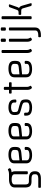

<svg xmlns="http://www.w3.org/2000/svg" viewBox="1983 -2843 1110 5116"><g transform="rotate(-90 2538.0 -285.0)"><path d="M533 -442V-120Q533 -97 493 -97Q453 -97 453 -120V-452Q453 -526 328 -530H317Q180 -530 180 -452V-176Q180 -118 197.5 -94Q215 -70 258 -70H337Q432 -70 482.5 -33Q533 4 533 88V92Q533 176 482.5 213Q432 250 337 250H110Q90 250 90 215Q90 180 110 180H337Q396 180 424.5 162Q453 144 453 102V78Q453 36 424.5 18Q396 0 337 0H258Q172 0 136 -41.5Q100 -83 100 -176V-442Q100 -525 159.5 -562.5Q219 -600 317 -600H457Q522 -600 560 -622Q572 -630 575 -630Q587 -630 600.5 -611Q614 -592 614 -579Q614 -561 584.5 -548Q555 -535 506 -531Q533 -494 533 -442Z M1181 -459V-429Q1181 -344 1146 -312Q1111 -280 1018 -271L823 -252V-133Q823 -55 953 -55Q1101 -55 1101 -123V-161Q1101 -184 1141 -184Q1181 -184 1181 -161V-133Q1181 15 961 15Q864 15 803.5 -23Q743 -61 743 -143V-457Q743 -540 807 -577.5Q871 -615 974 -615Q1077 -615 1129 -579Q1181 -543 1181 -459ZM823 -467V-322L1011 -341Q1068 -347 1084.5 -365Q1101 -383 1101 -429V-467Q1101 -545 962 -545Q823 -545 823 -467Z M1819 -459V-429Q1819 -344 1784 -312Q1749 -280 1656 -271L1461 -252V-133Q1461 -55 1591 -55Q1739 -55 1739 -123V-161Q1739 -184 1779 -184Q1819 -184 1819 -161V-133Q1819 15 1599 15Q1502 15 1441.5 -23Q1381 -61 1381 -143V-457Q1381 -540 1445 -577.5Q1509 -615 1612 -615Q1715 -615 1767 -579Q1819 -543 1819 -459ZM1461 -467V-322L1649 -341Q1706 -347 1722.5 -365Q1739 -383 1739 -429V-467Q1739 -545 1600 -545Q1461 -545 1461 -467Z M2364 -427V-466Q2364 -545 2235 -545Q2180 -545 2145 -527Q2110 -509 2110 -470V-448Q2110 -394 2124 -377.5Q2138 -361 2184 -350L2271 -328Q2395 -296 2418 -266Q2446 -229 2446 -168V-132Q2446 -54 2385.5 -19.5Q2325 15 2229 15Q2073 15 2031 -64Q2014 -97 2014 -144V-176Q2014 -189 2023 -193.5Q2032 -198 2054 -198Q2093 -198 2093 -173V-128Q2093 -88 2128 -71.5Q2163 -55 2230 -55Q2367 -55 2367 -125V-178Q2367 -209 2343.5 -226Q2320 -243 2263 -258L2175 -280Q2086 -302 2058.5 -332.5Q2031 -363 2031 -451V-463Q2033 -543 2088 -579Q2143 -615 2233 -615Q2443 -615 2443 -459V-424Q2443 -403 2403.5 -403Q2364 -403 2364 -427Z M2781 -717V-600H2886Q2906 -600 2906 -565Q2906 -530 2886 -530H2781V-117Q2781 -85 2796 -57.5Q2811 -30 2811 -29Q2811 -17 2792 -3.5Q2773 10 2760 10Q2739 10 2720 -26.5Q2701 -63 2701 -107V-530H2621Q2601 -530 2601 -565Q2601 -600 2621 -600H2701V-717Q2701 -740 2741 -740Q2781 -740 2781 -717Z M3474 -459V-429Q3474 -344 3439 -312Q3404 -280 3311 -271L3116 -252V-133Q3116 -55 3246 -55Q3394 -55 3394 -123V-161Q3394 -184 3434 -184Q3474 -184 3474 -161V-133Q3474 15 3254 15Q3157 15 3096.5 -23Q3036 -61 3036 -143V-457Q3036 -540 3100 -577.5Q3164 -615 3267 -615Q3370 -615 3422 -579Q3474 -543 3474 -459ZM3116 -467V-322L3304 -341Q3361 -347 3377.5 -365Q3394 -383 3394 -429V-467Q3394 -545 3255 -545Q3116 -545 3116 -467Z M3764 -777V-117Q3764 -85 3779 -57.5Q3794 -30 3794 -29Q3794 -17 3775 -3.5Q3756 10 3743 10Q3722 10 3703 -26.5Q3684 -63 3684 -107V-777Q3684 -800 3724 -800Q3764 -800 3764 -777Z M4064 -582V-117Q4064 -85 4079 -57.5Q4094 -30 4094 -29Q4094 -17 4075 -3.5Q4056 10 4043 10Q4022 10 4003 -26.5Q3984 -63 3984 -107V-582Q3984 -605 4024 -605Q4064 -605 4064 -582ZM4067 -795V-708Q4067 -683 4023.5 -683Q3980 -683 3980 -708V-795Q3980 -820 4023.5 -820Q4067 -820 4067 -795Z M4366 -795V-708Q4366 -683 4322.5 -683Q4279 -683 4279 -708V-795Q4279 -820 4322.5 -820Q4366 -820 4366 -795ZM4364 -582V92Q4364 250 4158 250H4123Q4103 250 4103 215Q4103 180 4123 180H4158Q4284 180 4284 102V-582Q4284 -605 4324 -605Q4364 -605 4364 -582Z M4664 -777V-18Q4664 5 4624 5Q4584 5 4584 -18V-777Q4584 -800 4624 -800Q4664 -800 4664 -777ZM5012 -13Q5012 5 4977 5Q4942 5 4935 -18L4876 -221Q4866 -256 4850.5 -265.5Q4835 -275 4781 -275H4718Q4698 -275 4698 -310Q4698 -345 4718 -345H4756Q4798 -346 4811 -355.5Q4824 -365 4836 -399L4903 -582Q4911 -605 4945.5 -605Q4980 -605 4980 -587Q4980 -586 4970 -556L4905 -371Q4896 -346 4880 -333Q4926 -316 4945 -249L5005 -40Q5012 -14 5012 -13Z"/></g></svg>

Font: Offside
Style: Regular
Weight: 400
Designer: Eduardo Rodriguez Tunni
Foundry: Eduardo Rodriguez Tunni
Version: Version 1.001